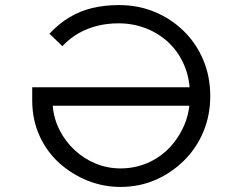

<svg xmlns="http://www.w3.org/2000/svg" viewBox="-20 -727 956 757"><path d="M455 10Q387 10 325 -15Q263 -40 214 -84Q165 -128 136.5 -190Q108 -252 107 -327V-383H760L764 -310H188Q192 -259 215 -214Q238 -169 274.5 -135Q311 -101 357.5 -82Q404 -63 455 -63Q511 -63 560.5 -84Q610 -105 647.5 -144Q685 -183 707 -235Q729 -287 729 -350Q729 -417 706.5 -469.5Q684 -522 645.5 -558.5Q607 -595 556 -615Q505 -635 448 -635Q404 -635 365 -625.5Q326 -616 291 -596.5Q256 -577 226 -545L175 -594Q211 -633 253.5 -658.5Q296 -684 344.5 -695.5Q393 -707 449 -707Q525 -707 590 -680Q655 -653 704.5 -604.5Q754 -556 781.5 -490.5Q809 -425 809 -348Q809 -273 782 -208Q755 -143 705.5 -94Q656 -45 592.5 -17.5Q529 10 455 10Z"/></svg>

Font: Lexend Peta Light
Style: Regular
Weight: 300
Version: Version 1.007